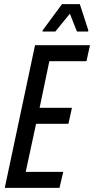

<svg xmlns="http://www.w3.org/2000/svg" viewBox="-20 -906 454 926"><path d="M3 0 149 -688H414L397 -611H218L171 -386H327L310 -309H154L104 -77H285L267 0ZM185 -754 186 -760 279 -886H365L406 -760L405 -754H351L317 -840L247 -754Z"/></svg>

Font: Saira ExtraCondensed Medium
Style: Italic
Weight: 500
Width: 2
Italic angle: -12°
Designer: Hector Gatti with collaboration of the Omnibus-Type team
Foundry: Omnibus-Type
Version: Version 1.101